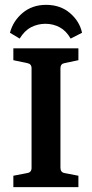

<svg xmlns="http://www.w3.org/2000/svg" viewBox="-20 -771 377 791"><path d="M303 -523 246 -511Q229 -508 229 -490V-80Q229 -61 246 -58L303 -47V0H35V-47L92 -58Q110 -61 110 -79V-490Q110 -508 92 -511L35 -523V-572H303ZM170 -751Q229 -751 268.5 -717Q308 -683 318 -636L271 -612Q253 -644 226 -658.5Q199 -673 167 -673Q136 -673 108.5 -659Q81 -645 61 -612L21 -636Q34 -685 73.5 -718Q113 -751 170 -751Z"/></svg>

Font: Yrsa SemiBold
Style: Regular
Weight: 600
Version: Version 2.004